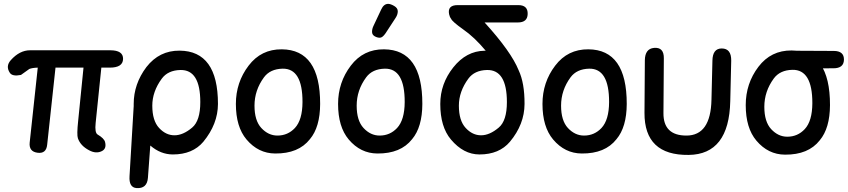

<svg xmlns="http://www.w3.org/2000/svg" viewBox="-20 -766 4363 988"><path d="M30.8 -391.1Q7.8 -425.3 35.6 -456.5Q81.1 -507.3 134.8 -507.3H546.9Q614.3 -507.3 613.3 -462.6Q612.3 -418 544.9 -418H501.5L472.2 -133.3Q466.8 -83 482.4 -73.7Q515.6 -54.2 520.5 -35.6Q529.3 -1.5 504.9 11.2Q474.6 26.9 438.5 7.3Q394.5 -15.6 380.9 -54.2Q374.5 -71.8 382.3 -145L409.7 -418H265.6L222.7 -21Q217.8 25.9 173.3 20Q127.9 14.2 132.8 -32.7L174.3 -418Q145.5 -417 130.9 -411.1L87.9 -380.4Q43.9 -371.6 30.8 -391.1Z M904.3 -505.4Q1101.6 -503.9 1101.6 -231Q1101.1 -127.4 1026.4 -36.6Q971.2 28.8 869.6 28.8Q806.6 28.8 753.4 -17.1L741.2 148.9Q736.8 206.1 681.6 201.7Q643.1 198.2 646.5 141.1L667.5 -212.4Q667.5 -216.3 668 -219.7Q668 -225.1 668 -231Q668 -334 733.4 -420.9Q799.8 -506.3 904.3 -505.4ZM908.2 -405.8Q844.2 -404.3 812.5 -361.3Q763.7 -294.9 763.7 -222.2Q763.7 -145 798.8 -107.4Q833.5 -69.8 877.9 -69.8Q921.9 -69.8 968.8 -109.4Q1010.7 -144.5 1010.7 -240.7Q1010.7 -408.2 908.2 -405.8Z M1434.1 -412.6Q1370.1 -411.1 1338.4 -368.2Q1289.6 -301.8 1289.6 -222.2Q1289.6 -145.5 1324.7 -107.4Q1360.8 -68.4 1407.7 -68.4Q1460.9 -68.4 1497.6 -107.4Q1536.1 -148.9 1536.6 -240.7Q1537.1 -414.6 1434.1 -412.6ZM1430.2 -512.2Q1627.9 -510.7 1627.4 -231Q1627 -111.8 1574.7 -49.8Q1516.1 24.9 1396 23.9Q1309.1 23.4 1248.5 -48.3Q1193.8 -113.3 1193.8 -231Q1193.8 -342.3 1259.3 -428.2Q1323.7 -513.2 1430.2 -512.2Z M1963.9 -594.7Q1948.2 -571.8 1934.6 -571.8Q1920.9 -571.8 1907.7 -579.6Q1894.5 -587.4 1894.5 -602.3Q1894.5 -617.2 1901.4 -631.8L1941.4 -716.8Q1954.6 -746.1 1977.5 -746.1Q1989.7 -746.1 2008.3 -735.4Q2026.9 -724.6 2026.9 -707.8Q2026.9 -690.9 2015.6 -673.8ZM1960 -412.6Q1896 -411.1 1864.3 -368.2Q1815.4 -301.8 1815.4 -222.2Q1815.4 -145.5 1850.6 -107.4Q1886.7 -68.4 1933.6 -68.4Q1986.8 -68.4 2023.4 -107.4Q2062 -148.9 2062.5 -240.7Q2063 -414.6 1960 -412.6ZM1956.1 -512.2Q2153.8 -510.7 2153.3 -231Q2152.8 -111.8 2100.6 -49.8Q2042 24.9 1921.9 23.9Q1835 23.4 1774.4 -48.3Q1719.7 -113.3 1719.7 -231Q1719.7 -342.3 1785.2 -428.2Q1849.6 -513.2 1956.1 -512.2Z M2485.8 -405.8Q2421.9 -404.3 2390.1 -361.3Q2341.3 -294.9 2341.3 -222.2Q2341.3 -145 2376.5 -107.4Q2411.1 -69.8 2455.6 -69.8Q2499.5 -69.8 2546.4 -109.4Q2588.4 -144.5 2588.4 -240.7Q2588.4 -408.2 2485.8 -405.8ZM2291 -692.9Q2281.7 -739.7 2335 -739.7H2647Q2696.8 -739.7 2695.3 -693.8Q2694.3 -650.4 2644.5 -650.4Q2559.1 -650.4 2473.6 -650.4Q2610.4 -500 2648.9 -404.3Q2679.7 -338.9 2679.2 -231Q2678.7 -126 2604 -36.6Q2548.8 28.8 2447.3 28.8Q2365.2 28.8 2300.3 -48.3Q2245.6 -113.3 2245.6 -231Q2245.6 -335 2312.5 -419.2Q2379.4 -503.4 2473.1 -504.9Q2476.1 -504.9 2479.5 -504.9Q2420.9 -575.2 2362.8 -615.2Q2307.1 -654.8 2301.3 -669.4Q2293.9 -678.7 2291 -692.9Z M3011.7 -412.6Q2947.8 -411.1 2916 -368.2Q2867.2 -301.8 2867.2 -222.2Q2867.2 -145.5 2902.3 -107.4Q2938.5 -68.4 2985.4 -68.4Q3038.6 -68.4 3075.2 -107.4Q3113.8 -148.9 3114.3 -240.7Q3114.7 -414.6 3011.7 -412.6ZM3007.8 -512.2Q3205.6 -510.7 3205.1 -231Q3204.6 -111.8 3152.3 -49.8Q3093.8 24.9 2973.6 23.9Q2886.7 23.4 2826.2 -48.3Q2771.5 -113.3 2771.5 -231Q2771.5 -342.3 2836.9 -428.2Q2901.4 -513.2 3007.8 -512.2Z M3737.8 -245.6Q3731.9 28.8 3523.9 31.2Q3295.4 34.2 3296.4 -185.5L3298.3 -456.5Q3299.3 -515.1 3345.2 -519.5Q3397 -524.4 3396 -465.3L3394 -184.1Q3393.1 -68.4 3512.2 -68.4Q3637.2 -68.4 3641.1 -252.9L3646 -453.6Q3647 -516.6 3693.8 -516.6Q3743.7 -516.6 3742.7 -453.6Z M4068.8 -504.9 4270.5 -503.9Q4323.7 -503.9 4322.8 -458.5Q4321.8 -414.6 4268.6 -414.6L4066.4 -414.1Q3992.7 -414.1 3994.1 -458Q3995.1 -505.4 4068.8 -504.9ZM4057.6 -406.7Q3993.7 -405.3 3961.9 -362.3Q3913.1 -295.9 3913.1 -216.3Q3913.1 -139.6 3948.2 -101.6Q3984.4 -62.5 4031.2 -62.5Q4084.5 -62.5 4121.1 -101.6Q4159.7 -143.1 4160.2 -234.9Q4160.6 -408.7 4057.6 -406.7ZM4053.7 -506.3Q4251.5 -504.9 4251 -225.1Q4250.5 -106 4198.2 -43.9Q4139.6 30.8 4019.5 29.8Q3932.6 29.3 3872.1 -42.5Q3817.4 -107.4 3817.4 -225.1Q3817.4 -336.4 3882.8 -422.4Q3947.3 -507.3 4053.7 -506.3Z"/></svg>

Font: Comic Relief LRS
Style: Regular
Weight: 400
Designer: Jeff Davis
Foundry: Loudifier
Version: Version 1.0